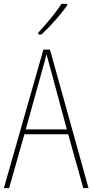

<svg xmlns="http://www.w3.org/2000/svg" viewBox="-20 -971 477 991"><path d="M327 -944V-951H297C265 -901 223 -852 178 -803V-793H194C237 -832 294 -896 327 -944ZM410 0H437L238 -715H204L0 0H27L106 -278H332ZM243 -607 325 -303H113L197 -606C206 -638 213 -662 220 -691C228 -660 235 -637 243 -607Z"/></svg>

Font: Noto Sans Armenian Condensed Thin
Style: Regular
Weight: 100
Width: 3
Designer: Monotype Design Team
Foundry: Monotype Imaging Inc.
Version: Version 2.008